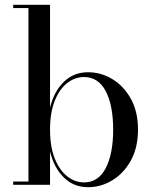

<svg xmlns="http://www.w3.org/2000/svg" viewBox="-20 -770 644 800"><path d="M98.5 -736.5H35V-750H188.5V-321.5Q205 -389 246 -429Q287 -469 347 -469Q400.5 -469 448 -440.5Q495.5 -412 525.2 -358.5Q555 -305 555 -230Q555 -155 525.2 -101.2Q495.5 -47.5 448 -18.8Q400.5 10 347 10Q287 10 246 -30.5Q205 -71 188.5 -138.5V0H35V-13.5H98.5ZM188.5 -230Q188.5 -159 208 -110Q227.5 -61 259.8 -35.5Q292 -10 330 -10Q390 -10 420.8 -69.8Q451.5 -129.5 451.5 -230Q451.5 -330.5 420.8 -389.8Q390 -449 330 -449Q292 -449 259.8 -423.8Q227.5 -398.5 208 -349.8Q188.5 -301 188.5 -230Z"/></svg>

Font: Bodoni* 16
Style: Regular
Weight: 400
Version: Version 2.2